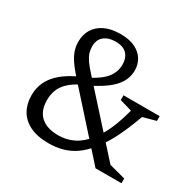

<svg xmlns="http://www.w3.org/2000/svg" viewBox="-153 -857 1046 1032"><g transform="rotate(30 369.5 -341.0)"><path d="M302 -367 261.5 -349.5Q219 -328 193.8 -303.5Q168.5 -279 157.5 -250.2Q146.5 -221.5 146.5 -187Q146.5 -143.5 163.2 -113.8Q180 -84 212.5 -68.5Q245 -53 293 -53Q342 -53 385.2 -73.5Q428.5 -94 466.5 -141.5L482 -162Q506.5 -197.5 527.5 -247.2Q548.5 -297 566 -363.5L490 -385.5V-415H714.5V-385.5L634.5 -363.5Q606 -284.5 576.8 -224.5Q547.5 -164.5 516 -122L502 -104.5Q468 -62 431.8 -37Q395.5 -12 355.2 -1Q315 10 269.5 10Q198.5 10 152.5 -13Q106.5 -36 84 -76.2Q61.5 -116.5 61.5 -169Q61.5 -214 79.8 -252.8Q98 -291.5 138.5 -325.5Q179 -359.5 245.5 -388.5L283.5 -404.5Q349 -439 376 -474.8Q403 -510.5 403 -554.5Q403 -595.5 380.2 -619.8Q357.5 -644 310 -644Q266 -644 239.2 -622.2Q212.5 -600.5 212.5 -559Q212.5 -538 218.2 -519.5Q224 -501 238.5 -479.8Q253 -458.5 279.5 -429.5L616.5 -56L717 -29.5V0H556L222.5 -371.5Q188 -410.5 169 -439.5Q150 -468.5 142.8 -493.5Q135.5 -518.5 135.5 -544.5Q135.5 -588.5 156.2 -621.8Q177 -655 216.5 -673.8Q256 -692.5 313 -692.5Q368 -692.5 404 -674.8Q440 -657 458 -627.2Q476 -597.5 476 -561Q476 -534.5 467.2 -510Q458.5 -485.5 438.5 -461.8Q418.5 -438 385 -414.5Q351.5 -391 302 -367Z"/></g></svg>

Font: Newsreader
Style: Regular
Weight: 400
Designer: Hugues Gentile
Foundry: Production Type
Version: Version 1.003